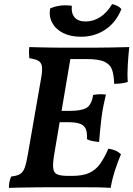

<svg xmlns="http://www.w3.org/2000/svg" viewBox="-20 -907 646 930"><path d="M23 3Q23 -11 25.5 -24.5Q28 -38 34 -52Q62 -55 77 -64Q92 -73 100 -95.5Q108 -118 115 -160L179 -527Q186 -565 183 -585Q180 -605 165 -613Q150 -621 122 -625Q121 -638 120.5 -651Q120 -664 122 -679Q149 -678 178 -677.5Q207 -677 235 -676.5Q263 -676 288 -676Q313 -676 330 -676L242 -156Q235 -112 238 -90.5Q241 -69 258.5 -62Q276 -55 311 -55L290 0Q257 0 221.5 0Q186 0 151 0.5Q116 1 83 1.5Q50 2 23 3ZM516 3Q487 1 451 0.5Q415 0 374.5 0Q334 0 290 0L311 -55H328Q381 -55 412.5 -69.5Q444 -84 465 -113.5Q486 -143 505 -187Q524 -184 538.5 -178Q553 -172 566 -160Q552 -127 538 -85Q524 -43 516 3ZM460 -219Q443 -221 428.5 -223.5Q414 -226 401 -233Q403 -262 396.5 -280Q390 -298 370 -306.5Q350 -315 313 -315H246L256 -370H319Q375 -370 399.5 -385Q424 -400 431 -447Q447 -450 462 -450.5Q477 -451 493 -449Q487 -423 481.5 -397Q476 -371 471 -332Q467 -299 464.5 -271.5Q462 -244 460 -219ZM533 -501Q532 -542 523 -568.5Q514 -595 486 -608Q458 -621 398 -621H294L327 -676Q383 -676 429.5 -676Q476 -676 519.5 -677Q563 -678 606 -679Q602 -641 599 -594.5Q596 -548 599 -510Q571 -501 533 -501ZM372 -729Q322 -729 286 -747Q250 -765 233 -796.5Q216 -828 223 -866Q269 -887 328 -879Q324 -844 341 -823.5Q358 -803 395 -803Q432 -803 465 -824Q498 -845 523 -887Q536 -885 549 -878Q562 -871 568 -863Q542 -798 490 -763.5Q438 -729 372 -729Z"/></svg>

Font: Vollkorn SemiBold
Style: Italic
Weight: 600
Italic angle: -11°
Designer: Friedrich Althausen
Foundry: Friedrich Althausen
Version: Version 5.000